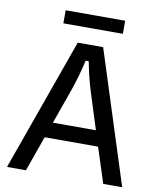

<svg xmlns="http://www.w3.org/2000/svg" viewBox="-93 -927 819 998"><g transform="rotate(10 317.0 -427.5)"><path d="M397 -700 621 0H521L461 -186H179L113 0H13L263 -700ZM273 -451 208 -268H435L377 -451Q354 -524 341 -590L336 -615H320Q299 -524 273 -451ZM172 -786V-855H486V-786Z"/></g></svg>

Font: Voces
Style: Regular
Weight: 400
Designer: Ana Paula Megda, Pablo Ugerman
Foundry: Ana Paula Megda, Pablo Ugerman
Version: Version 1.003